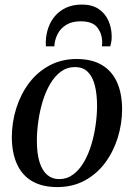

<svg xmlns="http://www.w3.org/2000/svg" viewBox="-20 -788 572 820"><path d="M307 -536Q371.5 -536 414.5 -510.8Q457.5 -485.5 479.2 -438Q501 -390.5 501.5 -323Q501.5 -259.5 482.8 -199.5Q464 -139.5 428.5 -92Q393 -44.5 341.5 -16.8Q290 11 224.5 11Q160.5 11 117.2 -14.2Q74 -39.5 52.5 -87.2Q31 -135 30.5 -200.5Q30.5 -265.5 49.5 -325.8Q68.5 -386 104.2 -433.5Q140 -481 191.5 -508.5Q243 -536 307 -536ZM300 -501.5Q266.5 -501.5 240.2 -482.2Q214 -463 194.5 -430Q175 -397 162.5 -356Q150 -315 143.8 -271Q137.5 -227 137.5 -186Q137.5 -131.5 149 -95.2Q160.5 -59 181.8 -41Q203 -23 233 -23Q266 -23 292.2 -42.5Q318.5 -62 337.8 -94.8Q357 -127.5 369.5 -168.2Q382 -209 388.2 -252.5Q394.5 -296 394.5 -336.5Q394.5 -385.5 385.2 -422.5Q376 -459.5 355.5 -480.5Q335 -501.5 300 -501.5ZM176 -590Q176 -594.5 175.8 -598.5Q175.5 -602.5 175.5 -609Q176.5 -641 186.5 -669.8Q196.5 -698.5 216 -720.8Q235.5 -743 264 -755.8Q292.5 -768.5 330 -768.5Q373 -768.5 401 -749.8Q429 -731 443 -699.8Q457 -668.5 457 -631.5Q457 -617.5 455 -607.8Q453 -598 451 -590H415Q415.5 -593.5 416 -598.5Q416.5 -603.5 416.5 -613Q414.5 -647.5 394.2 -672.2Q374 -697 324 -697Q287.5 -697 263 -682Q238.5 -667 226 -642.5Q213.5 -618 212 -590Z"/></svg>

Font: Merriweather 96pt
Style: Italic
Weight: 400
Italic angle: -7.8°
Version: Version 2.101